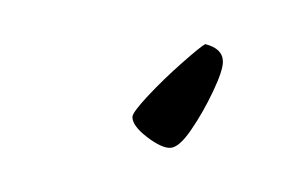

<svg xmlns="http://www.w3.org/2000/svg" viewBox="-20 -66 138 87"><path d="M57 1Q53 1 46.5 -4Q40 -9 40 -13Q40 -15 47 -22.5Q54 -30 62.5 -37.5Q71 -45 73 -46Q81 -44 81 -38Q81 -34 76.5 -24.5Q72 -15 66.5 -7Q61 1 57 1Z"/></svg>

Font: Qwitcher Grypen
Style: Regular
Weight: 400
Designer: Robert E. Leuschke
Foundry: Robert E. Leuschke
Version: Version 1.100; ttfautohint (v1.8.3)